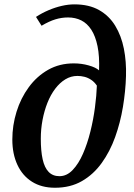

<svg xmlns="http://www.w3.org/2000/svg" viewBox="-20 -851 616 880"><path d="M232 9.5Q170.5 9.5 126.8 -18Q83 -45.5 59.8 -95.5Q36.5 -145.5 36.5 -211.5Q36.5 -276.5 55.8 -338.8Q75 -401 111.8 -451.2Q148.5 -501.5 200.5 -531Q252.5 -560.5 318 -560.5Q354 -560.5 386.5 -551.2Q419 -542 434 -528.5Q436.5 -593.5 427 -639.5Q417.5 -685.5 398.5 -714.8Q379.5 -744 352.5 -757.5Q325.5 -771 292 -771Q262 -771 233.5 -762.2Q205 -753.5 170.5 -733L145 -773.5Q172.5 -791.5 202.5 -804.2Q232.5 -817 262.8 -824Q293 -831 321 -831Q388 -831 434.2 -804.8Q480.5 -778.5 508.2 -732.8Q536 -687 547.8 -627.8Q559.5 -568.5 557.5 -502.5Q555.5 -433.5 543.5 -361.2Q531.5 -289 507.8 -222.8Q484 -156.5 446.2 -104Q408.5 -51.5 355.5 -21Q302.5 9.5 232 9.5ZM252.5 -43.5Q286 -43.5 313 -71.8Q340 -100 360.2 -146.2Q380.5 -192.5 394.2 -247.8Q408 -303 415.2 -358.5Q422.5 -414 424 -458.5Q412.5 -475.5 397.8 -485.2Q383 -495 367 -499Q351 -503 335 -503Q305 -503 279.2 -487.2Q253.5 -471.5 232.8 -444Q212 -416.5 197.5 -380Q183 -343.5 175 -301.5Q167 -259.5 167 -215.5Q167 -159 175.5 -120.8Q184 -82.5 203 -63Q222 -43.5 252.5 -43.5Z"/></svg>

Font: Merriweather 28pt SemiBold
Style: Italic
Weight: 600
Italic angle: -7.8°
Version: Version 2.101